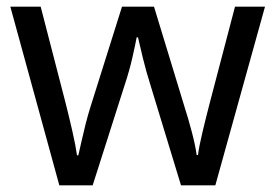

<svg xmlns="http://www.w3.org/2000/svg" viewBox="-20 -557 826 576"><path d="M431 -303Q418 -344 408.5 -383.5Q399 -423 394 -445H390Q386 -423 377 -383.5Q368 -344 354 -302L258 -1H158L11 -537H102L176 -251Q187 -208 197 -164Q207 -120 211 -91H215Q219 -108 224.5 -133Q230 -158 237 -185.5Q244 -213 251 -235L346 -537H442L534 -235Q545 -201 555.5 -161Q566 -121 570 -92H574Q577 -117 587.5 -161Q598 -205 610 -251L685 -537H775L626 -1H523Z"/></svg>

Font: Noto Serif Ottoman Siyaq
Style: Regular
Weight: 400
Designer: Sérgio Martins
Version: Version 1.005; ttfautohint (v1.8.4.7-5d5b)